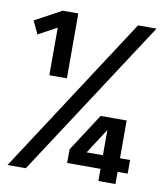

<svg xmlns="http://www.w3.org/2000/svg" viewBox="-79 -762 709 827"><g transform="rotate(10 275.0 -348.0)"><path d="M540 -689.9 89.8 0H9.8L459 -689.9ZM120.1 -412.1V-620.1L39.1 -576.2L12.2 -632.8L128.9 -695.8H196.8V-412.1ZM525.9 -53.2H481.9V0H407.2V-53.2H261.2V-112.8L368.2 -277.8H481.9V-112.8H525.9ZM407.2 -223.1 335.9 -112.8H407.2Z"/></g></svg>

Font: Code New Roman
Style: Regular
Weight: 400
Monospace: yes
Designer: Sam Radian
Foundry: Code New Roman
Version: Version 2.00 November 29, 2014